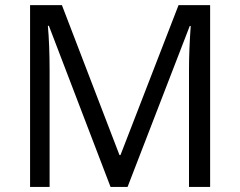

<svg xmlns="http://www.w3.org/2000/svg" viewBox="-20 -734 943 754"><path d="M414.1 0 171.9 -632.8H168Q174.8 -557.6 174.8 -454.1V0H98.1V-713.9H223.1L449.2 -125H453.1L681.2 -713.9H805.2V0H722.2V-460Q722.2 -539.1 729 -631.8H725.1L481 0Z"/></svg>

Font: f02293617
Style: Regular
Weight: 400
Foundry: Ascender Corporation
Version: Version 1.10